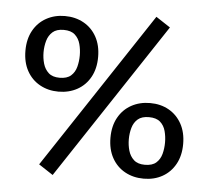

<svg xmlns="http://www.w3.org/2000/svg" viewBox="-52 -767 931 855"><g transform="rotate(5 413.0 -340.0)"><path d="M150 -11 613 -711 677 -669 214 31ZM207 -617Q175 -617 157.5 -601.5Q140 -586 133 -561.5Q126 -537 126 -510Q126 -484 133 -459.5Q140 -435 157.5 -419Q175 -403 207 -403Q240 -403 257.5 -418.5Q275 -434 281.5 -458.5Q288 -483 288 -510Q288 -536 281.5 -560.5Q275 -585 257.5 -601Q240 -617 207 -617ZM207 -679Q254 -679 291 -658.5Q328 -638 349 -600Q370 -562 370 -510Q370 -458 349 -420Q328 -382 291 -361.5Q254 -341 207 -341Q161 -341 124 -361.5Q87 -382 66 -420Q45 -458 45 -510Q45 -562 66 -600Q87 -638 124 -658.5Q161 -679 207 -679ZM619 -263Q587 -263 569.5 -248Q552 -233 545 -208.5Q538 -184 538 -157Q538 -131 545 -106.5Q552 -82 569.5 -66Q587 -50 619 -50Q652 -50 669.5 -65.5Q687 -81 693.5 -105.5Q700 -130 700 -157Q700 -183 693.5 -207.5Q687 -232 669.5 -247.5Q652 -263 619 -263ZM619 -326Q666 -326 702.5 -305.5Q739 -285 760 -247Q781 -209 781 -157Q781 -105 760 -67Q739 -29 702.5 -8.5Q666 12 619 12Q572 12 535 -8.5Q498 -29 477 -67Q456 -105 456 -157Q456 -209 477 -247Q498 -285 535 -305.5Q572 -326 619 -326Z"/></g></svg>

Font: Fira Sans Variable
Style: Regular
Weight: 400
Designer: Carrois Corporate & Edenspiekermann AG
Foundry: Carrois Corporate GbR & Edenspiekermann AG
Version: Version 4.202